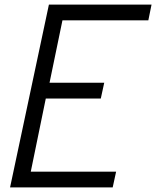

<svg xmlns="http://www.w3.org/2000/svg" viewBox="-20 -820 683 840"><path d="M24 0 194 -800H643L629 -731H201L264 -783L187 -411L145 -458H436L421 -389H129L190 -436L105 -22L68 -69H488L473 0Z"/></svg>

Font: Victor Mono
Style: Italic
Weight: 400
Italic angle: -12°
Monospace: yes
Designer: Rune Bjørnerås
Version: Version 1.561;gftools[0.9.30]